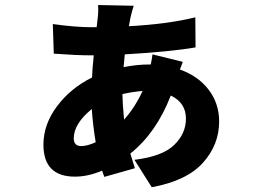

<svg xmlns="http://www.w3.org/2000/svg" viewBox="-20 -705 1040 779"><path d="M483.4 -219.7Q527.3 -268.6 558.6 -335.9Q519.5 -333 476.6 -323.2Q477.5 -281.2 483.4 -219.7ZM309.6 -112.3Q334 -112.3 368.2 -127.9Q356.4 -200.2 352.5 -262.7Q279.3 -203.1 279.3 -143.6Q279.3 -112.3 309.6 -112.3ZM598.6 -484.4 721.7 -454.1Q720.7 -451.2 718.8 -446.3Q716.8 -441.4 714.4 -434.6Q711.9 -427.7 710 -422.9Q784.2 -396.5 826.7 -340.8Q869.1 -285.2 869.1 -211.9Q869.1 -118.2 803.7 -44.9Q738.3 28.3 595.7 54.7L525.4 -56.6Q638.7 -70.3 686.5 -116.7Q734.4 -163.1 734.4 -223.6Q734.4 -288.1 672.9 -317.4Q614.3 -166 508.8 -82Q509.8 -79.1 527.3 -22.5L403.3 12.7Q395.5 -7.8 394.5 -12.7Q336.9 11.7 284.2 11.7Q156.2 11.7 156.2 -118.2Q156.2 -200.2 211.4 -273.9Q266.6 -347.7 353.5 -390.6Q354.5 -424.8 360.4 -480.5H347.7Q289.1 -480.5 198.2 -487.3L194.3 -607.4Q286.1 -594.7 347.7 -594.7H372.1L376 -627.9Q379.9 -657.2 377.9 -684.6L522.5 -681.6Q514.6 -657.2 508.8 -630.9L502.9 -598.6Q663.1 -607.4 772.5 -634.8L773.4 -512.7Q671.9 -495.1 486.3 -484.4Q485.4 -476.6 483.9 -459Q482.4 -441.4 481.4 -432.6Q535.2 -443.4 586.9 -443.4H591.8Q597.7 -473.6 598.6 -484.4Z"/></svg>

Font: Gen Shin Gothic Heavy
Style: Bold
Weight: 900
Designer: [Source Han Sans]
Ryoko NISHIZUKA  (kana & ideographs); Paul D. Hunt (Latin, Greek & Cyrillic); Wenlong ZHANG  (bopomofo
Version: Version 1.002.20150607